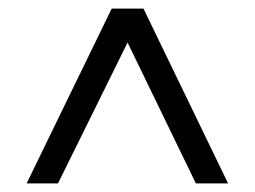

<svg xmlns="http://www.w3.org/2000/svg" viewBox="-20 -730 593 447"><path d="M42 -303 240 -710H314L511 -303H436L277 -631L115 -303Z"/></svg>

Font: Boldmen Medium
Style: Regular
Weight: 400
Designer: Matt McInerney, Pablo Impallari, Rodrigo Fuenzalida
Foundry: LIVING CONCEPT
Version: Version 1.000